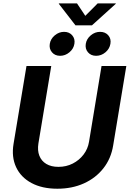

<svg xmlns="http://www.w3.org/2000/svg" viewBox="-20 -1124 779 1154"><path d="M324.7 10.3Q232.9 10.3 168.9 -24.2Q105 -58.6 76.7 -119.6Q48.3 -180.7 61.5 -259.8L139.2 -727.5H288.1L210.9 -262.2Q204.1 -219.7 216.6 -188Q229 -156.2 258.3 -138.7Q287.6 -121.1 331.1 -121.1Q378.4 -121.1 417.5 -141.1Q456.5 -161.1 482.4 -195.3Q508.3 -229.5 515.1 -272L590.3 -727.5H739.3L660.2 -250Q647.5 -170.9 601.3 -112.3Q555.2 -53.7 484.1 -21.7Q413.1 10.3 324.7 10.3ZM557.6 -788.6Q526.9 -788.6 508.8 -809.6Q490.7 -830.6 495.6 -860.8Q500.5 -890.6 525.6 -911.6Q550.8 -932.6 581.5 -932.6Q612.8 -932.6 630.9 -911.6Q648.9 -890.6 643.6 -860.8Q638.7 -830.6 613.8 -809.6Q588.9 -788.6 557.6 -788.6ZM341.3 -788.6Q310.5 -788.6 292.5 -809.6Q274.4 -830.6 279.3 -860.8Q284.2 -890.6 309.3 -911.6Q334.5 -932.6 365.2 -932.6Q396 -932.6 414.1 -911.6Q432.1 -890.6 427.2 -860.8Q422.4 -830.6 397.2 -809.6Q372.1 -788.6 341.3 -788.6ZM442.9 -1103.5 492.7 -1028.8 566.9 -1103.5H676.3L675.8 -1101.1L532.7 -971.7H433.6L333.5 -1101.1L334 -1103.5Z"/></svg>

Font: Inter 17pt
Style: Bold Italic
Weight: 700
Italic angle: -9.3988°
Version: Version 4.001;git-66647c0bb